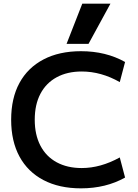

<svg xmlns="http://www.w3.org/2000/svg" viewBox="-20 -1020 753 1050"><path d="M423 10Q304 10 218 -35Q132 -80 86.5 -164Q41 -248 41 -365Q41 -483 86.5 -566.5Q132 -650 218 -695Q304 -740 423 -740Q559 -740 664 -681L635 -571Q533 -629 427 -629Q348 -629 290 -597.5Q232 -566 201 -507Q170 -448 170 -365Q170 -283 201 -223.5Q232 -164 290 -132.5Q348 -101 427 -101Q530 -101 635 -159L664 -49Q559 10 423 10ZM464 -780H344L430 -1000H584Z"/></svg>

Font: M PLUS 1 SemiBold
Style: Regular
Weight: 600
Designer: Coji Morishita
Foundry: UNDERFOREST DESIGN
Version: Version 1.001